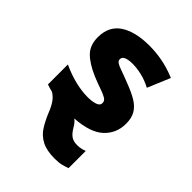

<svg xmlns="http://www.w3.org/2000/svg" viewBox="-224 -686 1049 1049"><g transform="rotate(45 300.0 -161.5)"><path d="M382 240Q320 240 282 220Q244 200 222 165Q200 130 182 86Q168 50 152 27.5Q136 5 114 -8Q92 -13 70 -21V-175Q124 -150 175.5 -137.5Q227 -125 272 -125Q304 -125 328.5 -132.5Q353 -140 353 -160Q353 -177 336 -187Q319 -197 289.5 -207Q260 -217 221 -233Q151 -263 115.5 -299Q80 -335 80 -396Q80 -481 142 -522Q204 -563 313 -563Q363 -563 413.5 -553.5Q464 -544 520 -521L465 -390Q425 -411 387 -419.5Q349 -428 318 -428Q287 -428 268.5 -420.5Q250 -413 250 -396Q250 -384 261.5 -376Q273 -368 299.5 -359Q326 -350 371 -332Q422 -313 456 -292.5Q490 -272 507 -243.5Q524 -215 524 -171Q524 -97 472 -48Q420 1 303 9Q319 19 336 48Q353 77 371 89Q389 101 417 101Q434 101 448.5 97.5Q463 94 473 90V223Q457 229 435.5 234.5Q414 240 382 240Z"/></g></svg>

Font: Noto Sans Mono Black
Style: Regular
Weight: 900
Designer: Monotype Design Team
Foundry: Monotype Imaging Inc.
Version: Version 2.014